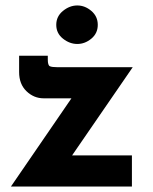

<svg xmlns="http://www.w3.org/2000/svg" viewBox="-20 -683 562 703"><path d="M140 -323Q104 -323 77 -349Q50 -375 50 -419V-479H155V-465Q155 -444 162.5 -440.5Q170 -437 189 -437H466L224 -85L198 -114H463V0H20L269 -363L290 -323ZM186 -592Q186 -623 210.5 -643Q235 -663 263 -663Q291 -663 314.5 -643Q338 -623 338 -592Q338 -561 314.5 -541.5Q291 -522 263 -522Q235 -522 210.5 -541.5Q186 -561 186 -592Z"/></svg>

Font: Reem Kufi Fun
Style: Regular
Weight: 400
Designer: Khaled Hosny
Version: Version 1.005